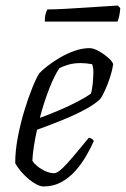

<svg xmlns="http://www.w3.org/2000/svg" viewBox="-20 -674 455 694"><path d="M137 0Q127 0 113 -7Q99 -14 84.5 -26Q70 -38 57 -53Q44 -68 35 -84Q35 -129 44.5 -178.5Q54 -228 68 -274Q82 -320 96.5 -356Q111 -392 122 -409Q131 -419 150.5 -434.5Q170 -450 195.5 -465Q221 -480 249 -490Q277 -500 304 -500Q318 -500 337.5 -489Q357 -478 372.5 -464Q388 -450 389 -441Q386 -420 378 -395.5Q370 -371 360.5 -349.5Q351 -328 342 -316Q324 -298 288 -278.5Q252 -259 206.5 -240.5Q161 -222 114 -205Q107 -175 102.5 -145.5Q98 -116 97 -93Q103 -83 116 -72.5Q129 -62 145 -55Q161 -48 175 -48Q184 -48 195.5 -57Q207 -66 222.5 -83Q238 -100 257.5 -123.5Q277 -147 301 -176Q308 -175 312.5 -172Q317 -169 319 -164Q308 -139 291.5 -110.5Q275 -82 253 -57Q231 -32 202 -16Q173 0 137 0ZM124 -248Q155 -259 190.5 -274Q226 -289 258 -305.5Q290 -322 309 -336Q311 -343 312.5 -353.5Q314 -364 315 -370Q317 -390 317.5 -409.5Q318 -429 313 -442Q302 -444 291 -445Q280 -446 272 -446Q247 -446 228 -440.5Q209 -435 195 -428Q177 -402 158 -353.5Q139 -305 124 -248ZM142 -596Q142 -614 145.2 -625Q148.3 -636 151.9 -640Q178 -640 214.5 -642Q250.9 -644 289.2 -646.5Q327.4 -649 358.5 -651Q389.5 -653 405.7 -654L414.7 -645Q413.8 -629 410.7 -615.5Q407.5 -602 404.8 -596Z"/></svg>

Font: Texturina Medium 12pt Thin
Style: Italic
Weight: 250
Italic angle: -11°
Version: Version 1.002